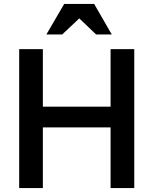

<svg xmlns="http://www.w3.org/2000/svg" viewBox="-20 -961 784 981"><path d="M666 -710V0H545V-310H199V0H78V-710H199V-416H545V-710ZM308 -941H461L551 -785H471L385 -867L298 -785H217Z"/></svg>

Font: Rising Sun SemiBold
Style: Regular
Weight: 600
Designer: Matt McInerney, Pablo Impallari, Rodrigo Fuenzalida (Raleway font), Stephen Hutchings (Greek), Cristiano Sobral (main ch
Foundry: The Rising Sun Project Authors
Version: Version 4.327; ttfautohint (v1.8.4.7-5d5b-dirty)